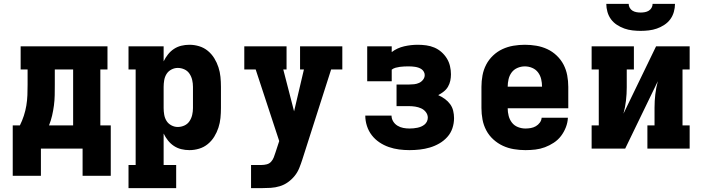

<svg xmlns="http://www.w3.org/2000/svg" viewBox="-20 -770 3640 995"><path d="M192 141H46V-120H83Q95 -144 103.5 -170Q112 -196 116.5 -223Q121 -250 122 -277Q123 -304 123 -331V-410H87V-530H537V-410H500V-120H554V141H408V0H192ZM234 -120H359V-410H264V-331Q264 -304 263.5 -277Q263 -250 259.5 -223.5Q256 -197 250 -171Q244 -145 234 -120Z M646 205V85H683V-410H646V-530H828V-452Q837 -471 850.5 -488Q864 -505 881.5 -516.5Q899 -528 919.5 -533Q940 -538 962 -538Q987 -538 1012 -530.5Q1037 -523 1057 -506.5Q1077 -490 1090.5 -468Q1104 -446 1112 -421.5Q1120 -397 1122.5 -371.5Q1125 -346 1125 -320V-210Q1125 -184 1122.5 -158.5Q1120 -133 1112 -108.5Q1104 -84 1090.5 -62Q1077 -40 1057 -23.5Q1037 -7 1012 0.5Q987 8 962 8Q940 8 919.5 3Q899 -2 881.5 -13.5Q864 -25 850.5 -42Q837 -59 828 -78V85H893V205ZM901 -112Q919 -112 935.5 -119.5Q952 -127 962 -142Q972 -157 976 -174.5Q980 -192 980 -210V-320Q980 -338 976 -355.5Q972 -373 962 -388Q952 -403 935.5 -410.5Q919 -418 901 -418Q884 -418 868 -409.5Q852 -401 843 -386.5Q834 -372 831 -354.5Q828 -337 828 -320V-210Q828 -193 831 -175.5Q834 -158 843 -143.5Q852 -129 868 -120.5Q884 -112 901 -112Z M1281 205V85H1335Q1349 85 1362.5 81.5Q1376 78 1385 68Q1394 58 1399 45Q1404 32 1408 19L1427 -39L1305 -410H1246V-530H1465V-410H1448L1504 -193L1555 -410H1535V-530H1754V-410H1696L1547 56Q1540 78 1531 100.5Q1522 123 1507 141.5Q1492 160 1472.5 174Q1453 188 1430 195Q1407 202 1383 203.5Q1359 205 1335 205Z M2102 8Q2075 8 2048 4.5Q2021 1 1995 -8Q1969 -17 1946 -32.5Q1923 -48 1906.5 -69.5Q1890 -91 1881.5 -117.5Q1873 -144 1873 -171H2009Q2009 -155 2017.5 -141Q2026 -127 2040 -118.5Q2054 -110 2070 -107Q2086 -104 2102 -104Q2113 -104 2123 -105Q2133 -106 2143 -108Q2153 -110 2162.5 -114Q2172 -118 2180 -124.5Q2188 -131 2192.5 -140.5Q2197 -150 2197 -160Q2197 -176 2187 -189Q2177 -202 2162.5 -208.5Q2148 -215 2132 -217.5Q2116 -220 2100 -220H2035V-332H2100Q2113 -332 2126.5 -333.5Q2140 -335 2152 -340.5Q2164 -346 2172.5 -357Q2181 -368 2181 -381Q2181 -390 2176.5 -398Q2172 -406 2165 -411Q2158 -416 2149.5 -419Q2141 -422 2132 -423.5Q2123 -425 2114.5 -425.5Q2106 -426 2097 -426Q2086 -426 2074.5 -425.5Q2063 -425 2052 -423.5Q2041 -422 2030 -419Q2019 -416 2010 -409V-349H1883V-530H2010V-500Q2024 -511 2040.5 -518.5Q2057 -526 2074.5 -530Q2092 -534 2109.5 -536Q2127 -538 2145 -538Q2167 -538 2189 -535Q2211 -532 2231 -523.5Q2251 -515 2267.5 -500.5Q2284 -486 2295.5 -467.5Q2307 -449 2312 -427.5Q2317 -406 2317 -385Q2317 -368 2313.5 -351.5Q2310 -335 2301.5 -320.5Q2293 -306 2279.5 -295.5Q2266 -285 2251 -277Q2269 -269 2285 -257.5Q2301 -246 2312.5 -230.5Q2324 -215 2328.5 -196Q2333 -177 2333 -158Q2333 -131 2324.5 -105.5Q2316 -80 2298 -60Q2280 -40 2256.5 -26.5Q2233 -13 2207.5 -5.5Q2182 2 2155.5 5Q2129 8 2102 8Z M2703 8Q2673 8 2643 3Q2613 -2 2586 -14.5Q2559 -27 2536.5 -47.5Q2514 -68 2500 -94.5Q2486 -121 2480.5 -150.5Q2475 -180 2475 -210V-320Q2475 -350 2480.5 -379.5Q2486 -409 2499.5 -435Q2513 -461 2535 -482Q2557 -503 2584 -515.5Q2611 -528 2640.5 -533Q2670 -538 2700 -538Q2730 -538 2759.5 -533Q2789 -528 2816 -515.5Q2843 -503 2865 -482Q2887 -461 2900.5 -435Q2914 -409 2919.5 -379.5Q2925 -350 2925 -320V-209H2611Q2611 -189 2616 -169.5Q2621 -150 2633 -134.5Q2645 -119 2664 -111.5Q2683 -104 2703 -104Q2717 -104 2731 -106.5Q2745 -109 2757 -116Q2769 -123 2777.5 -134.5Q2786 -146 2787 -160H2923Q2922 -135 2912.5 -110.5Q2903 -86 2887.5 -65.5Q2872 -45 2850 -30.5Q2828 -16 2804 -7Q2780 2 2754.5 5Q2729 8 2703 8ZM2611 -321H2789Q2789 -341 2784.5 -360Q2780 -379 2768.5 -394.5Q2757 -410 2738.5 -418Q2720 -426 2700 -426Q2680 -426 2661.5 -418Q2643 -410 2631.5 -394.5Q2620 -379 2615.5 -359.5Q2611 -340 2611 -321Z M3046 0V-120H3083V-410H3046V-530H3265V-410H3228V-318Q3228 -283 3224 -248.5Q3220 -214 3211 -181L3380 -530H3554V-410H3517V-120H3554V0H3335V-120H3372V-212Q3372 -247 3376 -281.5Q3380 -316 3389 -349L3220 0ZM3300 -610Q3279 -610 3257.5 -612.5Q3236 -615 3216 -622Q3196 -629 3177.5 -641Q3159 -653 3146.5 -670Q3134 -687 3128 -708Q3122 -729 3122 -750H3238Q3238 -739 3243.5 -729.5Q3249 -720 3258 -714.5Q3267 -709 3278 -707Q3289 -705 3300 -705Q3311 -705 3322 -707Q3333 -709 3342 -714.5Q3351 -720 3356.5 -729.5Q3362 -739 3362 -750H3478Q3478 -729 3472 -708Q3466 -687 3453.5 -670Q3441 -653 3422.5 -641Q3404 -629 3384 -622Q3364 -615 3342.5 -612.5Q3321 -610 3300 -610Z"/></svg>

Font: Iosevka Slab Heavy Extended
Style: Regular
Weight: 900
Width: 7
Monospace: yes
Designer: Belleve Invis
Foundry: Belleve Invis
Version: Version 11.1.0; ttfautohint (v1.8.3)